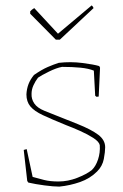

<svg xmlns="http://www.w3.org/2000/svg" viewBox="-20 -685 456 712"><path d="M200 7Q179 7 145 2.5Q111 -2 85 -8L81 -14L69 -120L68 -129L79 -132L101 -29Q122 -23 144 -17.5Q166 -12 197 -12Q232 -12 266.5 -25.5Q301 -39 320 -54Q335 -68 343.5 -93.5Q352 -119 350 -147Q347 -160 326 -173.5Q305 -187 277 -199.5Q249 -212 225 -221Q171 -243 139 -258Q107 -273 92.5 -290.5Q78 -308 78 -335Q79 -355 85.5 -372.5Q92 -390 106 -407Q135 -427 157 -436.5Q179 -446 198 -452Q242 -457 285 -451.5Q328 -446 348 -440L351 -434L346 -327L338 -326L333 -330L328 -423Q309 -431 278.5 -434Q248 -437 210 -437Q189 -433 161.5 -419.5Q134 -406 121 -397Q111 -384 104 -368.5Q97 -353 97 -337Q96 -318 107 -301.5Q118 -285 145 -274Q218 -245 268 -225Q318 -205 344 -185.5Q370 -166 370 -139Q370 -122 365 -95.5Q360 -69 340 -49Q314 -23 277 -10Q240 3 200 7ZM187 -538 92 -634V-643Q97 -649 107 -655L195 -560L320 -665Q325 -661 327 -655L202 -538Z"/></svg>

Font: Labrada Thin
Style: Regular
Weight: 100
Designer: Mercedes Jáuregui
Foundry: Omnibus-Type Team
Version: Version 1.000; ttfautohint (v1.8.4.7-5d5b)